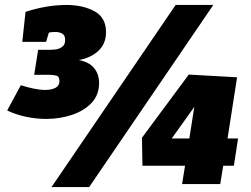

<svg xmlns="http://www.w3.org/2000/svg" viewBox="-20 -743 1015 775"><path d="M166 -263Q126 -263 85.5 -271.5Q45 -280 9 -297L64 -399Q89 -391 115 -385.5Q141 -380 163 -380Q188 -380 204 -388.5Q220 -397 220 -416Q220 -435 206.5 -438Q193 -441 181 -441H118L134 -542H186Q191 -542 204.5 -543.5Q218 -545 230.5 -553.5Q243 -562 243 -582Q243 -600 231.5 -607Q220 -614 203 -614Q192 -614 180 -612Q168 -610 156 -606L182 -627L166 -574H70L83 -695Q125 -709 167 -716Q209 -723 247 -723Q315 -723 361.5 -697.5Q408 -672 408 -613Q408 -562 370.5 -532Q333 -502 276 -498L268 -505Q329 -500 354.5 -474Q380 -448 380 -408Q380 -360 350 -328Q320 -296 271 -279.5Q222 -263 166 -263ZM188 12 689 -723H841L340 12ZM732 -106 741 -74H555L553 -187L742 -442L937 -431L895 -162L864 -184H941L924 -74H844L886 -105L869 0H715ZM766 -184 739 -151 771 -354 794 -353 643 -142 629 -184Z"/></svg>

Font: Bitter Thin Black
Style: Italic
Weight: 900
Italic angle: -9°
Version: Version 3.020